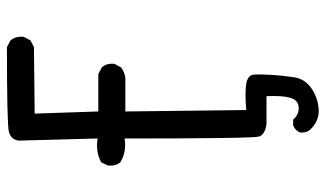

<svg xmlns="http://www.w3.org/2000/svg" viewBox="-208 -578 917 540"><g transform="rotate(-90 250.0 -307.5)"><path d="M205 131Q178 129 158 109Q146 98 148 78Q154 64 168 59H184Q199 76 219 74.5Q239 73 245.5 51Q252 29 250 -16H172Q142 -20 136.5 -37Q131 -54 131 -415Q94 -409 64 -427Q53 -440 55 -462L64 -481Q94 -497 131 -491L125 -713Q128 -735 150 -740.5Q172 -746 388 -746L407 -736Q419 -721 417 -699L407 -680L388 -670L201 -668L207 -489H312L331 -479Q343 -466 341 -444L331 -425Q317 -415 302 -413H207L211 -73Q260 -77 284.5 -73Q309 -69 310.5 -52Q312 -35 310 -2Q308 31 303 62.5Q298 94 269 112.5Q240 131 205 131Z"/></g></svg>

Font: Kosefont JP
Style: Regular
Weight: 400
Designer: Nozomi Seto 瀬戸のぞみ
Version: Version 3.00;June 19, 2020